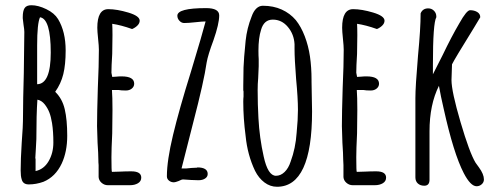

<svg xmlns="http://www.w3.org/2000/svg" viewBox="-20 -695 1895 734"><path d="M63 -9Q59 -21 59 -43Q59 -86 63 -149Q68 -209 68 -256Q68 -309 71 -415L73 -573Q73 -582 70 -600L67 -625V-630Q67 -653 74 -664Q81 -675 100 -675Q126 -675 157 -660Q188 -645 202 -622Q231 -574 231 -502Q231 -448 222 -411.5Q213 -375 191 -344Q218 -318 227.5 -277.5Q237 -237 237 -176Q237 -115 216 -70Q192 -19 146 0Q118 10 90 10Q68 10 63 -9ZM174 -494Q174 -623 133 -629Q122 -606 122 -521V-373Q174 -374 174 -494ZM184 -150Q184 -192 179 -224Q175 -249 168.5 -265.5Q162 -282 151 -296Q139 -311 123 -314Q119 -257 119 -163Q119 -157 117 -125L115 -91Q115 -89 116 -88V-86V-41Q148 -48 166 -79Q184 -110 184 -150Z M357 -18V-44V-64Q356 -73 356 -85Q356 -106 353 -149L351 -213Q351 -262 354 -359Q358 -446 358 -505Q358 -519 355 -547Q352 -576 352 -589Q352 -660 394 -660Q427 -660 470.5 -647Q514 -634 514 -616Q514 -606 505.5 -597.5Q497 -589 485 -584Q443 -599 409 -604Q410 -589 410 -561Q410 -521 409 -489Q406 -441 406 -417L409 -401L425 -402Q433 -403 445 -403Q493 -403 493 -375Q493 -364 484 -356.5Q475 -349 461 -349Q443 -349 433 -351H408Q410 -325 410 -275Q410 -225 409 -185Q406 -124 406 -94Q406 -38 408 -38L441 -39Q458 -40 482 -40Q520 -40 520 -16Q520 -2 507.5 5.5Q495 13 477 13H392Q379 13 368.5 4Q358 -5 357 -18Z M618 -21Q618 -81 641.5 -179Q665 -277 710 -421Q755 -570 766 -613Q754 -613 727 -610Q700 -607 684 -607Q674 -607 666 -615.5Q658 -624 658 -635Q658 -664 768 -664Q818 -664 818 -636Q818 -604 796 -541Q775 -485 770 -456Q760 -385 718 -224L674 -51H692L713 -53Q722 -54 734 -54V-55Q774 -55 774 -30Q774 -19 764 -12.5Q754 -6 739 -6Q723 -6 710 -7L680 -9Q674 -9 663 -3Q650 2 645 2Q634 2 626 -4.5Q618 -11 618 -21Z M955 -42Q926 -103 919 -175Q910 -243 910 -306Q910 -318 911 -326V-344Q911 -349 910 -349V-367L911 -437Q912 -469 919 -539Q924 -587 942 -632Q949 -652 960 -662.5Q971 -673 985 -673Q1025 -673 1057 -658.5Q1089 -644 1111 -618Q1131 -593 1145 -556.5Q1159 -520 1165 -479Q1171 -437 1171 -390V-382Q1171 -351 1172 -326L1173 -269Q1173 19 1039 19Q1013 19 991 2.5Q969 -14 955 -42ZM1091 -77Q1110 -128 1114 -187Q1119 -238 1119 -275Q1119 -320 1112 -393Q1106 -470 1106 -508V-526Q1104 -564 1080.5 -592Q1057 -620 1023 -620Q989 -620 978 -581Q968 -550 968 -501Q968 -482 969 -469V-442L967 -396Q965 -375 965 -350Q965 -296 968 -243Q972 -168 988 -97Q1004 -23 1035 -23Q1053 -23 1068 -37.5Q1083 -52 1091 -77Z M1293 -18V-44V-64Q1292 -73 1292 -85Q1292 -106 1289 -149L1287 -213Q1287 -262 1290 -359Q1294 -446 1294 -505Q1294 -519 1291 -547Q1288 -576 1288 -589Q1288 -660 1330 -660Q1363 -660 1406.5 -647Q1450 -634 1450 -616Q1450 -606 1441.5 -597.5Q1433 -589 1421 -584Q1379 -599 1345 -604Q1346 -589 1346 -561Q1346 -521 1345 -489Q1342 -441 1342 -417L1345 -401L1361 -402Q1369 -403 1381 -403Q1429 -403 1429 -375Q1429 -364 1420 -356.5Q1411 -349 1397 -349Q1379 -349 1369 -351H1344Q1346 -325 1346 -275Q1346 -225 1345 -185Q1342 -124 1342 -94Q1342 -38 1344 -38L1377 -39Q1394 -40 1418 -40Q1456 -40 1456 -16Q1456 -2 1443.5 5.5Q1431 13 1413 13H1328Q1315 13 1304.5 4Q1294 -5 1293 -18Z M1753 -33Q1714 -108 1676 -280Q1665 -327 1658 -367Q1622 -295 1622 -193V-8Q1622 15 1602 15Q1587 15 1577.5 6.5Q1568 -2 1568 -17V-320Q1568 -364 1578 -482Q1588 -585 1588 -644Q1596 -663 1617 -663Q1630 -663 1639 -654Q1648 -645 1648 -632V-629Q1635 -607 1635 -447V-411L1672 -484Q1706 -555 1736 -606Q1764 -656 1777 -656Q1793 -656 1804.5 -649Q1816 -642 1816 -629L1792 -589Q1717 -468 1708 -449Q1708 -432 1707 -419L1706 -389Q1706 -346 1740.5 -228.5Q1775 -111 1798 -73L1811 -55Q1830 -29 1830 -9Q1830 2 1821.5 9.5Q1813 17 1802 17Q1779 17 1753 -33Z"/></svg>

Font: Amatic SC
Style: Bold
Weight: 700
Designer: Multiple Designers
Foundry: Vernon Adams
Version: Version 2.505